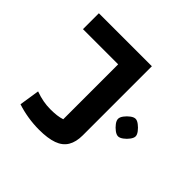

<svg xmlns="http://www.w3.org/2000/svg" viewBox="-145 -718 1204 1204"><g transform="rotate(-45 457.0 -115.5)"><path d="M224 0Q166 0 128 -22.5Q90 -45 72.5 -93.5Q55 -142 55 -219Q55 -269 63 -319Q71 -369 86 -414L221 -393Q208 -357 202 -324.5Q196 -292 196 -260Q196 -228 199 -203.5Q202 -179 209 -158H696V-470H837V0ZM454 239Q440 239 421.5 225.5Q403 212 389.5 193.5Q376 175 376 161Q376 146 389.5 128Q403 110 421 96.5Q439 83 454 83Q469 83 487 96.5Q505 110 518.5 128Q532 146 532 161Q532 175 518 193.5Q504 212 486 225.5Q468 239 454 239Z"/></g></svg>

Font: Changa
Style: Bold
Weight: 700
Designer: Eduardo Rodriguez Tunni
Foundry: Eduardo Rodriguez Tunni
Version: Version 3.002; ttfautohint (v1.8.2)